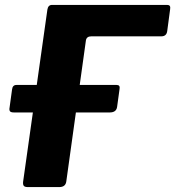

<svg xmlns="http://www.w3.org/2000/svg" viewBox="-20 -762 714 782"><path d="M173 -723Q176 -742 192 -742H661Q676 -742 673 -725L661 -635Q658 -614 637 -614H352Q333 -614 330 -598L250 -23Q247 0 221 0H94Q81 0 77 -5Q73 -10 74 -21ZM467 -400 457 -327Q454 -304 427 -304H37Q24 -304 20.5 -309Q17 -314 19 -324L29 -397Q31 -416 47 -416H455Q470 -416 467 -400Z"/></svg>

Font: Libre Franklin
Style: Bold Italic
Weight: 700
Italic angle: -8°
Designer: Pablo Impallari, Rodrigo Fuenzalida, Nhung Nguyen
Foundry: Impallari Type
Version: Version 3.000